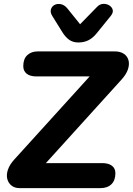

<svg xmlns="http://www.w3.org/2000/svg" viewBox="-20 -970 685 990"><path d="M81 0Q56 0 39.5 -13Q23 -26 17.5 -47.5Q12 -69 21 -95.5Q30 -122 55 -149L485 -623L487 -576H167Q135 -576 117.5 -590Q100 -604 100 -629Q100 -666 120.5 -685.5Q141 -705 176 -705H571Q601 -705 619.5 -692Q638 -679 643 -657.5Q648 -636 639 -610.5Q630 -585 606 -559L175 -83L171 -129H507Q539 -129 557 -115.5Q575 -102 575 -77Q575 -40 554.5 -20Q534 0 498 0ZM384 -751Q356 -751 336.5 -765Q317 -779 301 -805L250 -887Q238 -906 242.5 -921.5Q247 -937 261 -944.5Q275 -952 293.5 -948.5Q312 -945 327 -927L393 -845L480 -934Q494 -949 511.5 -950Q529 -951 543 -942.5Q557 -934 561 -920Q565 -906 552 -889L479 -799Q459 -774 436 -762.5Q413 -751 384 -751Z"/></svg>

Font: Nunito ExtraLight ExtraBold
Style: Italic
Weight: 800
Italic angle: -9°
Version: Version 3.602